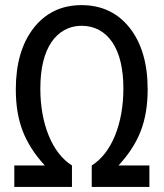

<svg xmlns="http://www.w3.org/2000/svg" viewBox="-20 -733 642 753"><path d="M36.1 0H262.2V-84C224.6 -107.9 193.4 -146.5 170.9 -201.7C149.4 -254.4 138.2 -317.4 138.2 -385.7C138.2 -465.3 153.3 -525.4 181.6 -567.4C208 -606.4 247.6 -631.8 300.8 -631.8C351.6 -631.8 392.6 -608.4 420.4 -567.4C450.2 -523.4 463.9 -460.9 463.9 -385.7C463.9 -317.4 452.6 -254.4 431.2 -201.7C409.2 -147.9 378.9 -108.9 339.8 -84V0H565.9V-84H444.8C484.4 -127 513.7 -171.4 532.2 -219.7C550.3 -266.6 559.1 -320.8 559.1 -382.3C559.1 -483.4 535.6 -564 488.8 -623.5C443.4 -681.2 380.4 -712.9 299.8 -712.9C220.7 -712.9 158.2 -682.1 112.3 -623.5C65.4 -563.5 42 -482.9 42 -382.3C42 -320.8 50.8 -266.6 68.8 -219.7C86.9 -172.9 115.7 -127.4 155.8 -84H36.1Z"/></svg>

Font: Hack
Style: Regular
Weight: 400
Monospace: yes
Designer: Christopher Simpkins
Foundry: Christopher Simpkins
Version: Version 2.010